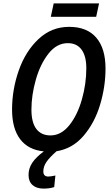

<svg xmlns="http://www.w3.org/2000/svg" viewBox="-20 -883 662 1130"><path d="M546 -784H279L296 -863H563ZM235 126Q235 156 264 156Q278 156 306 150L299 218Q273 227 236 227Q195 227 171.5 206Q148 185 148 147Q148 107 170.5 74Q193 41 238 8Q146 -1 98.5 -64Q51 -127 51 -238Q51 -356 90.5 -468.5Q130 -581 206.5 -653Q283 -725 387 -725Q492 -725 546.5 -661.5Q601 -598 601 -480Q601 -373 569 -266.5Q537 -160 472 -84Q407 -8 313 7Q274 41 254.5 68.5Q235 96 235 126ZM277 -86Q340 -86 388 -146Q436 -206 462 -298Q488 -390 488 -481Q488 -553 460 -591Q432 -629 379 -629Q314 -629 265.5 -567.5Q217 -506 191 -414.5Q165 -323 165 -238Q165 -162 194 -124Q223 -86 277 -86Z"/></svg>

Font: Noto Sans UI NarrowMedium
Style: Italic
Weight: 500
Width: 4
Italic angle: -12°
Designer: Monotype Design Team
Foundry: Monotype Imaging Inc.
Version: Version 1.001